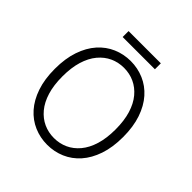

<svg xmlns="http://www.w3.org/2000/svg" viewBox="-214 -976 1145 1145"><g transform="rotate(45 358.0 -403.5)"><path d="M70 -345Q70 -432 92.5 -498Q115 -564 154.5 -608.5Q194 -653 246.5 -675.5Q299 -698 358 -698Q417 -698 469.5 -675.5Q522 -653 561.5 -608.5Q601 -564 623.5 -498Q646 -432 646 -345Q646 -258 623.5 -192Q601 -126 561.5 -81.5Q522 -37 469.5 -14.5Q417 8 358 8Q299 8 246.5 -14.5Q194 -37 154.5 -81.5Q115 -126 92.5 -192Q70 -258 70 -345ZM134 -345Q134 -271 151 -215.5Q168 -160 199 -123Q230 -86 270.5 -67.5Q311 -49 358 -49Q405 -49 445.5 -67.5Q486 -86 517 -123Q548 -160 565 -215.5Q582 -271 582 -345Q582 -419 565 -474.5Q548 -530 517 -567Q486 -604 445.5 -622.5Q405 -641 358 -641Q311 -641 270.5 -622.5Q230 -604 199 -567Q168 -530 151 -474.5Q134 -419 134 -345ZM222 -765V-815H494V-765Z"/></g></svg>

Font: Radio Canada Light
Style: Regular
Weight: 300
Designer: Charles Daoud, Etienne Aubert Bonn, Alexandre Saumier Demers, Jacques Le Bailly
Foundry: Radio-Canada
Version: Version 2.104;gftools[0.9.28.dev5+ged2979d]